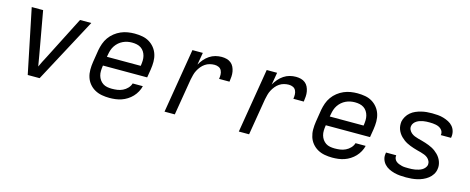

<svg xmlns="http://www.w3.org/2000/svg" viewBox="-33 -1009 3665 1498"><g transform="rotate(15 1800.0 -260.0)"><path d="M196 0 89 -520H181L243 -173Q247 -151 250.5 -129Q254 -107 258 -85Q268 -107 279 -129Q290 -151 302 -173L479 -520H570L292 0Z M857 8Q826 8 795.5 2.5Q765 -3 739 -17.5Q713 -32 694 -55Q675 -78 666 -106.5Q657 -135 657 -166.5Q657 -198 662 -230L678 -330Q683 -357 692.5 -384Q702 -411 719 -435Q736 -459 759.5 -477.5Q783 -496 809.5 -507.5Q836 -519 864 -523.5Q892 -528 919 -528Q951 -528 981.5 -522.5Q1012 -517 1037 -502Q1062 -487 1080.5 -464Q1099 -441 1108 -412.5Q1117 -384 1117 -353Q1117 -322 1112 -290L1101 -223H744L743 -218Q740 -198 739.5 -178.5Q739 -159 744 -141Q749 -123 759.5 -108Q770 -93 785 -83Q800 -73 819 -69.5Q838 -66 857 -66Q879 -66 901 -69Q923 -72 944 -82Q965 -92 981.5 -109.5Q998 -127 1004 -148H1086Q1081 -125 1068.5 -102Q1056 -79 1038.5 -60.5Q1021 -42 999 -28Q977 -14 953.5 -6Q930 2 905.5 5Q881 8 857 8ZM756 -297H1029L1030 -302Q1033 -322 1033.5 -341Q1034 -360 1029.5 -378Q1025 -396 1015 -411.5Q1005 -427 990 -437Q975 -447 956.5 -451Q938 -455 918 -455Q900 -455 881.5 -451.5Q863 -448 845 -439.5Q827 -431 812 -418Q797 -405 786 -388.5Q775 -372 769 -354Q763 -336 760 -318Z M1301 0 1387 -520H1471L1454 -421Q1467 -444 1484.5 -464.5Q1502 -485 1524.5 -500Q1547 -515 1572 -521.5Q1597 -528 1622 -528Q1643 -528 1662.5 -523Q1682 -518 1697 -506Q1712 -494 1720.5 -476.5Q1729 -459 1732.5 -439Q1736 -419 1734.5 -398.5Q1733 -378 1730 -357H1646Q1649 -375 1648.5 -392.5Q1648 -410 1640.5 -425Q1633 -440 1617.5 -447Q1602 -454 1584 -454Q1565 -454 1545.5 -449Q1526 -444 1509 -432.5Q1492 -421 1479 -405Q1466 -389 1456.5 -371Q1447 -353 1442 -333.5Q1437 -314 1433 -295L1384 0Z M1901 0 1987 -520H2071L2054 -421Q2067 -444 2084.5 -464.5Q2102 -485 2124.5 -500Q2147 -515 2172 -521.5Q2197 -528 2222 -528Q2243 -528 2262.5 -523Q2282 -518 2297 -506Q2312 -494 2320.5 -476.5Q2329 -459 2332.5 -439Q2336 -419 2334.5 -398.5Q2333 -378 2330 -357H2246Q2249 -375 2248.5 -392.5Q2248 -410 2240.5 -425Q2233 -440 2217.5 -447Q2202 -454 2184 -454Q2165 -454 2145.5 -449Q2126 -444 2109 -432.5Q2092 -421 2079 -405Q2066 -389 2056.5 -371Q2047 -353 2042 -333.5Q2037 -314 2033 -295L1984 0Z M2657 8Q2626 8 2595.5 2.5Q2565 -3 2539 -17.5Q2513 -32 2494 -55Q2475 -78 2466 -106.5Q2457 -135 2457 -166.5Q2457 -198 2462 -230L2478 -330Q2483 -357 2492.5 -384Q2502 -411 2519 -435Q2536 -459 2559.5 -477.5Q2583 -496 2609.5 -507.5Q2636 -519 2664 -523.5Q2692 -528 2719 -528Q2751 -528 2781.5 -522.5Q2812 -517 2837 -502Q2862 -487 2880.5 -464Q2899 -441 2908 -412.5Q2917 -384 2917 -353Q2917 -322 2912 -290L2901 -223H2544L2543 -218Q2540 -198 2539.5 -178.5Q2539 -159 2544 -141Q2549 -123 2559.5 -108Q2570 -93 2585 -83Q2600 -73 2619 -69.5Q2638 -66 2657 -66Q2679 -66 2701 -69Q2723 -72 2744 -82Q2765 -92 2781.5 -109.5Q2798 -127 2804 -148H2886Q2881 -125 2868.5 -102Q2856 -79 2838.5 -60.5Q2821 -42 2799 -28Q2777 -14 2753.5 -6Q2730 2 2705.5 5Q2681 8 2657 8ZM2556 -297H2829L2830 -302Q2833 -322 2833.5 -341Q2834 -360 2829.5 -378Q2825 -396 2815 -411.5Q2805 -427 2790 -437Q2775 -447 2756.5 -451Q2738 -455 2718 -455Q2700 -455 2681.5 -451.5Q2663 -448 2645 -439.5Q2627 -431 2612 -418Q2597 -405 2586 -388.5Q2575 -372 2569 -354Q2563 -336 2560 -318Z M3253 8Q3228 8 3204 6Q3180 4 3157 -2Q3134 -8 3113 -18.5Q3092 -29 3076.5 -46Q3061 -63 3054 -85.5Q3047 -108 3052 -133Q3052 -135 3052 -136.5Q3052 -138 3053 -139H3135Q3135 -138 3135 -137.5Q3135 -137 3135 -137Q3133 -123 3138 -111Q3143 -99 3152.5 -91Q3162 -83 3174.5 -78Q3187 -73 3199.5 -70Q3212 -67 3225.5 -66.5Q3239 -66 3253 -66Q3266 -66 3279.5 -66.5Q3293 -67 3306.5 -69.5Q3320 -72 3333.5 -76Q3347 -80 3359.5 -87Q3372 -94 3381.5 -105.5Q3391 -117 3394 -130Q3396 -147 3389 -161.5Q3382 -176 3370.5 -185.5Q3359 -195 3344 -201Q3329 -207 3314 -211Q3299 -215 3283.5 -219Q3268 -223 3253 -228Q3238 -233 3223.5 -238.5Q3209 -244 3195 -251.5Q3181 -259 3169 -268Q3157 -277 3146 -288Q3135 -299 3126.5 -312Q3118 -325 3112.5 -339.5Q3107 -354 3105.5 -370Q3104 -386 3106 -403Q3110 -424 3122 -444.5Q3134 -465 3152 -480Q3170 -495 3191 -504Q3212 -513 3234 -518.5Q3256 -524 3277.5 -526Q3299 -528 3321 -528Q3345 -528 3368.5 -526Q3392 -524 3414 -517.5Q3436 -511 3456.5 -500.5Q3477 -490 3491.5 -473Q3506 -456 3512 -433.5Q3518 -411 3514 -387Q3514 -386 3513.5 -384Q3513 -382 3513 -381H3430Q3430 -382 3430 -382.5Q3430 -383 3431 -384Q3433 -397 3428.5 -408.5Q3424 -420 3415 -428.5Q3406 -437 3395 -442Q3384 -447 3371.5 -449.5Q3359 -452 3346.5 -453Q3334 -454 3321 -454Q3308 -454 3295 -453.5Q3282 -453 3269 -450.5Q3256 -448 3243.5 -444Q3231 -440 3219 -432.5Q3207 -425 3198.5 -414Q3190 -403 3188 -390Q3185 -374 3192 -359.5Q3199 -345 3211 -335Q3223 -325 3237.5 -319Q3252 -313 3267 -309Q3282 -305 3297.5 -301Q3313 -297 3328 -292Q3343 -287 3357.5 -281.5Q3372 -276 3386 -268.5Q3400 -261 3412 -252Q3424 -243 3435 -232Q3446 -221 3454.5 -208Q3463 -195 3468.5 -180.5Q3474 -166 3476 -150Q3478 -134 3475 -118Q3472 -95 3459 -74.5Q3446 -54 3427 -39.5Q3408 -25 3386 -15.5Q3364 -6 3342 -1Q3320 4 3297.5 6Q3275 8 3253 8Z"/></g></svg>

Font: Iosevka SS04 Extended Oblique
Style: Regular
Weight: 400
Width: 7
Italic angle: -9°
Monospace: yes
Designer: Belleve Invis
Foundry: Belleve Invis
Version: Version 19.0.0; ttfautohint (v1.8.4)